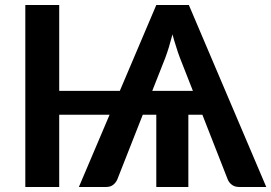

<svg xmlns="http://www.w3.org/2000/svg" viewBox="-20 -743 1078 763"><path d="M585 -381.8H746.6L694.8 -513.7Q686.5 -535.6 680.7 -555.2Q670.4 -586.4 665.5 -606.4Q661.6 -590.8 650.9 -554.7Q645 -535.2 636.7 -512.7ZM730.5 -723.1 1038.1 0H930.2Q912.6 0 901.4 -8.8Q890.1 -17.1 884.8 -30.3L784.2 -287.1H728.5V0H601.1V-287.1H547.4L446.3 -30.3Q441.9 -19 430.7 -9.3Q419.9 0 401.9 0H293.5L415.5 -287.1H215.3V0H80.6V-723.1H215.3V-381.8H456.1L601.1 -723.1Z"/></svg>

Font: Lato-SemiBold
Style: Bold
Weight: 500
Designer: Lukasz Dziedzic with Adam Twardoch and Botio Nikoltchev
Foundry: tyPoland Lukasz Dziedzic
Version: ""